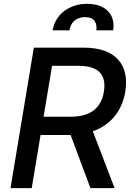

<svg xmlns="http://www.w3.org/2000/svg" viewBox="-20 -974 687 994"><path d="M34.4 0H144.2L190 -275.2H338.8H345.5L448.2 0H573.2L460.6 -294.4C555.4 -327.8 612.2 -402 628.6 -499.3C650.6 -633.9 583.1 -727.3 414.4 -727.3H155.2ZM205.6 -369.7 249.6 -633.2H387.4C495.4 -633.2 531.2 -582.4 517.8 -499.3C504.6 -417.6 452.4 -369.7 345.2 -369.7ZM252.5 -817.1H339.5C344.8 -852.6 369.3 -885.3 420.5 -885.3C469.5 -885.3 483.7 -853.7 478.7 -817.1H565.7C578.8 -896.7 528.1 -954.2 431.8 -954.2C334.9 -954.2 265.6 -896.7 252.5 -817.1Z"/></svg>

Font: Magic Ui Pro Medium
Style: Italic
Weight: 500
Italic angle: -9.39999°
Designer: Stefan Endress, Andreas Faust
Version: Version 1.000;FEAKit 1.0